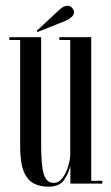

<svg xmlns="http://www.w3.org/2000/svg" viewBox="-20 -656 398 686"><path d="M153.5 11Q122.5 11 99.8 -1Q77 -13 64.5 -44.2Q52 -75.5 52 -134V-513H13.5V-523H127V-138.5Q127 -63.5 136.8 -33Q146.5 -2.5 171.5 -2.5Q190.5 -2.5 203.8 -20.8Q217 -39 224 -63.2Q231 -87.5 231 -105V-513H192V-523H306V-10H345.5V0H231.5V-62.5Q224.5 -35.5 208.2 -12.2Q192 11 153.5 11ZM113.5 -541.5 111.5 -546 193 -622Q208 -635.5 221.5 -635.5Q234.5 -635.5 241.5 -622.5Q244.5 -617.5 244.5 -612Q244.5 -603 235.2 -594.8Q226 -586.5 214 -581.5Z"/></svg>

Font: Imbue 100pt
Style: Regular
Weight: 400
Designer: Tyler Finck
Foundry: Etcetera Type Company
Version: Version 1.102; ttfautohint (v1.8.3)